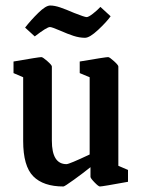

<svg xmlns="http://www.w3.org/2000/svg" viewBox="-20 -666 515 696"><path d="M64 -155V-386L29 -401V-443Q121 -459 130 -459Q135 -459 151.5 -444.5Q168 -430 168 -425V-156Q168 -71 221 -71Q231 -71 305 -106V-386L269 -401V-443Q363 -459 372 -459Q377 -459 393 -444.5Q409 -430 409 -425V-65L444 -50V-7Q351 10 342 10Q337 10 322.5 -5Q308 -20 308 -25V-60Q282 -39 248 -14.5Q214 10 210 10Q137 10 100.5 -27Q64 -64 64 -155ZM198 -555Q168 -568 161 -568Q150 -568 106 -534L71 -566Q92 -593 119 -619.5Q146 -646 162 -646Q178 -646 198.5 -639Q219 -632 249 -619Q287 -604 294 -604Q301 -604 317 -616.5Q333 -629 344 -641L381 -607Q366 -586 335.5 -557.5Q305 -529 288 -529Q268 -529 246.5 -536Q225 -543 198 -555Z"/></svg>

Font: Grenze Medium
Style: Regular
Weight: 500
Designer: Renata Polastri
Foundry: Omnibus-Type
Version: Version 1.002; ttfautohint (v1.8)